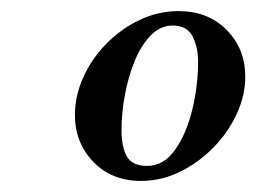

<svg xmlns="http://www.w3.org/2000/svg" viewBox="-20 -783 462 346"><path d="M234 -457Q181 -457 148 -491.5Q115 -526 115 -576Q115 -610 130 -643.5Q145 -677 171.5 -704Q198 -731 231.5 -747Q265 -763 302 -763Q355 -763 388.5 -729Q422 -695 422 -645Q422 -611 406.5 -577.5Q391 -544 364.5 -517Q338 -490 304.5 -473.5Q271 -457 234 -457ZM245 -484Q275 -484 295.5 -513Q316 -542 326.5 -585.5Q337 -629 337 -672Q337 -698 327 -717.5Q317 -737 291 -737Q269 -737 251.5 -719Q234 -701 222.5 -672.5Q211 -644 205 -611.5Q199 -579 199 -549Q199 -517 209 -500.5Q219 -484 245 -484Z"/></svg>

Font: Libre Bodoni
Style: Italic
Weight: 400
Italic angle: -13°
Designer: Pablo Impallari, Rodrigo Fuenzalida
Foundry: Impallari Type
Version: Version 2.005;gftools[0.9.23]